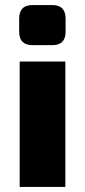

<svg xmlns="http://www.w3.org/2000/svg" viewBox="-20 -741 336 761"><path d="M109 -721H187Q240 -721 240 -667V-615Q240 -562 187 -562H109Q56 -562 56 -615V-667Q56 -721 109 -721ZM239 0H58V-497H239Z"/></svg>

Font: Exo 2.0 Extra Bold
Style: Regular
Weight: 800
Designer: Natanael Gama
Version: Version 1.001;PS 001.001;hotconv 1.0.70;makeotf.lib2.5.58329